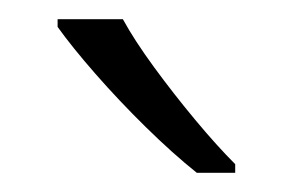

<svg xmlns="http://www.w3.org/2000/svg" viewBox="-20 -786 305 200"><path d="M108 -766Q120 -744 140.5 -716Q161 -688 183.5 -661Q206 -634 225 -615V-606H185Q160 -626 132 -653.5Q104 -681 79.5 -709Q55 -737 40 -758V-766Z"/></svg>

Font: Noto Sans Lao Light
Style: Regular
Weight: 300
Designer: Monotype Design Team
Foundry: Monotype Imaging Inc.
Version: Version 2.003; ttfautohint (v1.8.4.7-5d5b)